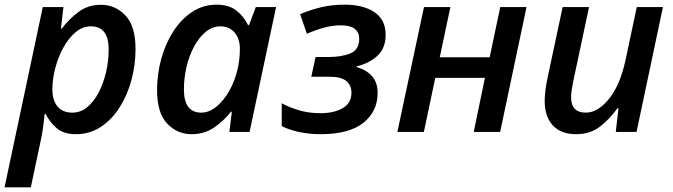

<svg xmlns="http://www.w3.org/2000/svg" viewBox="-47 -571 2914 831"><path d="M-27.3 239.7 138.2 -540.5H227.5L216.8 -447.3H220.7Q250.5 -487.3 292 -518.8Q333.5 -550.3 389.6 -550.3Q451.7 -550.3 495.6 -504.4Q539.6 -458.5 539.6 -358.9Q539.6 -289.6 521.7 -223.9Q503.9 -158.2 470.2 -105.5Q436.5 -52.7 388.9 -21.5Q341.3 9.8 281.7 9.8Q228.5 9.8 198.2 -16.4Q168 -42.5 150.4 -78.1H146Q143.6 -49.3 139.2 -18.1Q134.8 13.2 128.4 41.5L86.4 239.7ZM266.6 -83.5Q301.3 -83.5 330.1 -106.9Q358.9 -130.4 379.6 -169.9Q400.4 -209.5 411.9 -258.1Q423.3 -306.6 423.3 -356.9Q423.3 -457 346.2 -457Q310.5 -457 280.3 -431.6Q250 -406.2 227.3 -365Q204.6 -323.7 192.1 -275.9Q179.7 -228 179.7 -183.1Q179.7 -137.7 201.7 -110.6Q223.6 -83.5 266.6 -83.5Z M782.2 9.8Q720.2 9.8 676.5 -36.1Q632.8 -82 632.8 -180.7Q632.8 -251 651.1 -317.1Q669.4 -383.3 703.6 -436Q737.8 -488.8 785.2 -519.8Q832.5 -550.8 891.1 -550.8Q943.8 -550.8 976.6 -524.9Q1009.3 -499 1026.4 -462.4H1030.8L1060.1 -540.5H1147.9L1033.2 0H945.8L956.5 -87.4H952.6Q920.9 -46.9 878.9 -18.6Q836.9 9.8 782.2 9.8ZM824.2 -83.5Q857.9 -83.5 889.4 -109.1Q920.9 -134.8 945.1 -177.2Q969.2 -219.7 981 -270.5Q986.8 -294.4 989 -316.7Q991.2 -338.9 991.2 -360.8Q991.2 -402.8 968.5 -429.9Q945.8 -457 907.2 -457Q873 -457 844.2 -433.8Q815.4 -410.6 793.9 -371.3Q772.5 -332 760.7 -283.4Q749 -234.9 749 -183.6Q749 -83.5 824.2 -83.5Z M1339.4 9.8Q1289.6 9.8 1245.1 -0.2Q1200.7 -10.3 1172.4 -25.4V-124Q1201.7 -107.9 1244.6 -94.5Q1287.6 -81.1 1340.3 -81.1Q1397.9 -81.1 1436 -102.8Q1474.1 -124.5 1474.1 -169.4Q1474.1 -201.7 1452.1 -220.2Q1430.2 -238.8 1378.9 -238.8H1300.3L1318.8 -324.2H1374Q1430.7 -324.2 1469.2 -339.8Q1507.8 -355.5 1507.8 -403.3Q1507.8 -430.2 1488.8 -445.8Q1469.7 -461.4 1427.7 -461.4Q1393.1 -461.4 1356.7 -451.7Q1320.3 -441.9 1281.2 -424.8L1252 -509.8Q1295.9 -528.3 1342.8 -539.6Q1389.6 -550.8 1445.8 -550.8Q1524.4 -550.8 1573.2 -518.6Q1622.1 -486.3 1622.1 -420.4Q1622.1 -363.3 1587.4 -330.3Q1552.7 -297.4 1496.1 -283.7V-280.8Q1537.6 -269.5 1562.5 -242.2Q1587.4 -214.8 1587.4 -168.5Q1587.4 -89.4 1526.1 -39.8Q1464.8 9.8 1339.4 9.8Z M1672.9 0 1788.1 -540.5H1902.3L1856.4 -323.2H2072.3L2118.2 -540.5H2231.9L2117.7 0H2003.4L2051.8 -233.9H1836.9L1787.6 0Z M2446.8 9.8Q2380.9 9.8 2345.7 -28.3Q2310.5 -66.4 2310.5 -134.8Q2310.5 -154.8 2313.5 -179Q2316.4 -203.1 2321.8 -229L2388.2 -540.5H2502.4L2432.6 -212.4Q2424.8 -172.9 2424.8 -149.9Q2424.8 -83.5 2488.3 -83.5Q2540.5 -83.5 2588.6 -142.8Q2636.7 -202.1 2660.2 -310.1L2709 -540.5H2822.3L2708 0H2618.2L2629.9 -102.5H2625Q2595.2 -59.1 2552 -24.7Q2508.8 9.8 2446.8 9.8Z"/></svg>

Font: Open Sans SemiBold
Style: Italic
Weight: 600
Italic angle: -12°
Designer: Monotype Design Team
Foundry: Monotype Imaging Inc.
Version: Version 3.003; ttfautohint (v1.8.4)